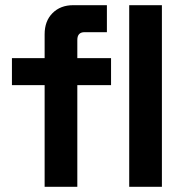

<svg xmlns="http://www.w3.org/2000/svg" viewBox="-20 -720 714 740"><path d="M152 0V-392H26V-496H152V-588Q152 -639 182.5 -669.5Q213 -700 262 -700H392V-596H306Q278 -596 278 -566V-496H408V-392H278V0ZM478 0V-700H604V0Z"/></svg>

Font: Space Grotesk
Style: Bold
Weight: 700
Designer: Florian Karsten
Foundry: Florian Karsten
Version: Version 2.000